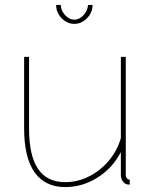

<svg xmlns="http://www.w3.org/2000/svg" viewBox="-20 -750 616 780"><path d="M78 -228V-519H98V-228Q98 -118 134.5 -64Q171 -10 245 -10Q295 -10 341 -33Q387 -56 421.5 -96.5Q456 -137 471 -189V-519H491V-40Q491 -31 495.5 -25.5Q500 -20 507 -20V0Q501 0 498 -0.5Q495 -1 493 -2Q483 -6 477 -16.5Q471 -27 471 -40V-132Q437 -67 376 -28.5Q315 10 245 10Q163 10 120.5 -50Q78 -110 78 -228ZM282 -670Q302 -670 318.5 -687.5Q335 -705 338 -730H356Q356 -699 333.5 -676Q311 -653 282 -653Q253 -653 230.5 -676Q208 -699 208 -730H227Q227 -708 244 -689Q261 -670 282 -670Z"/></svg>

Font: Raleway Thin
Style: Regular
Weight: 100
Designer: Matt McInerney, Pablo Impallari, Rodrigo Fuenzalida
Foundry: Matt McInerney, Pablo Impallari, Rodrigo Fuenzalida
Version: Version 4.026